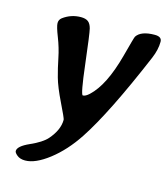

<svg xmlns="http://www.w3.org/2000/svg" viewBox="-103 -555 732 839"><g transform="rotate(15 263.0 -135.5)"><path d="M205.1 -12.2Q205.1 -18.6 174.3 -81.5Q143.6 -144.5 132.6 -184.1Q121.6 -223.6 112.8 -267.6Q104 -311.5 86.9 -355Q69.8 -398.4 69.8 -413.8Q69.8 -429.2 82 -438.5Q118.2 -465.3 162.6 -465.3Q183.6 -465.3 195.1 -456.8Q206.5 -448.2 211.9 -427.5Q217.3 -406.7 233.2 -271.7Q249 -136.7 258.3 -136.7Q270.5 -136.7 287.1 -152.3Q347.7 -208.5 385.7 -350.6Q409.2 -439.5 412.1 -443.8Q432.1 -474.1 494.1 -474.1Q525.9 -474.1 525.9 -451.2Q525.9 -415.5 508.8 -375Q390.1 -94.7 306.2 32.7Q256.3 108.4 195.1 155.8Q133.8 203.1 87.9 203.1Q64.9 203.1 51.5 192.1Q38.1 181.2 38.1 173.3Q38.1 151.4 90.3 128.2Q142.6 105 164.1 80.6Q205.1 33.7 205.1 -12.2Z"/></g></svg>

Font: Averia Libre
Style: Bold Italic
Weight: 700
Italic angle: -6.90001°
Version: Version 1.002